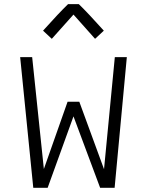

<svg xmlns="http://www.w3.org/2000/svg" viewBox="-20 -901 693 921"><path d="M332.5 -831.1 228.5 -714.8 186.5 -753.9Q262.2 -838.4 306.6 -881.3H357.9Q402.3 -838.4 478 -753.9L436 -714.8ZM190.4 -90.3 304.2 -413.1H360.4L479 -89.4L530.8 -627H588.4L529.8 0H460.4L332.5 -342.8L208.5 0H139.6L76.7 -627H134.3Z"/></svg>

Font: Anaheim
Style: Regular
Weight: 400
Designer: vernon adams
Foundry: vernon adams
Version: Version 1.002; ttfautohint (v0.93.5-3d13) -l 8 -r 50 -G 200 